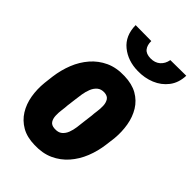

<svg xmlns="http://www.w3.org/2000/svg" viewBox="-227 -839 936 936"><g transform="rotate(45 241.0 -371.0)"><path d="M18.6 -239.3 24.4 -288.1Q31.2 -339.4 49.3 -384.8Q67.4 -430.2 97.9 -465.3Q128.4 -500.5 171.1 -520.3Q213.9 -540 270.5 -538.1Q323.7 -536.6 360.1 -515.9Q396.5 -495.1 418 -460Q439.5 -424.8 447 -380.6Q454.6 -336.4 450.2 -288.6L443.8 -238.8Q437.5 -188.5 419.2 -142.8Q400.9 -97.2 370.4 -62.3Q339.8 -27.3 297.1 -7.8Q254.4 11.7 198.2 9.8Q145 8.8 108.6 -12.2Q72.3 -33.2 50.5 -68.1Q28.8 -103 21.2 -147.2Q13.7 -191.4 18.6 -239.3ZM181.6 -288.6 175.3 -238.8Q174.8 -225.1 171.9 -205.1Q168.9 -185.1 169.7 -164.8Q170.4 -144.5 179.2 -130.9Q188 -117.2 210 -115.7Q235.8 -113.8 250.5 -125.7Q265.1 -137.7 272.5 -157Q279.8 -176.3 282.7 -198Q285.6 -219.7 287.6 -239.3L293.9 -289.1Q294.4 -302.2 297.4 -322.3Q300.3 -342.3 299.6 -362.3Q298.8 -382.3 289.8 -396.5Q280.8 -410.6 258.3 -412.1Q234.9 -413.1 220.5 -400.9Q206.1 -388.7 198.2 -368.9Q190.4 -349.1 187 -327.6Q183.6 -306.2 181.6 -288.6ZM373.5 -751 482.4 -752Q480.5 -701.7 454.3 -667.7Q428.2 -633.8 387.2 -616.9Q346.2 -600.1 298.8 -601.1Q229.5 -602.1 181.9 -640.9Q134.3 -679.7 133.3 -752L242.2 -751Q241.7 -722.7 255.1 -705.8Q268.6 -689 298.8 -688.5Q329.1 -688 348.6 -704.8Q368.2 -721.7 373.5 -751Z"/></g></svg>

Font: Roboto Condensed Black
Style: Italic
Weight: 900
Italic angle: -12°
Designer: Christian Robertson
Foundry: Google
Version: Version 3.008; 2023